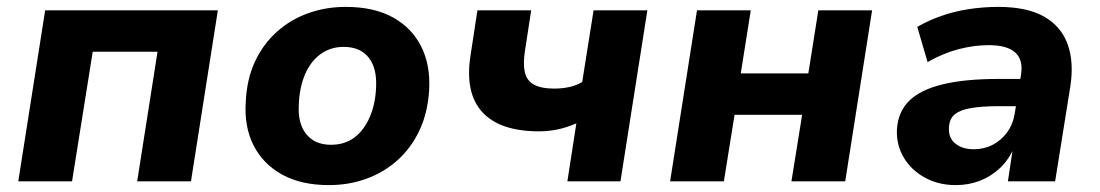

<svg xmlns="http://www.w3.org/2000/svg" viewBox="-20 -526 3191 557"><path d="M33 0 111 -496H612L534 0H378L437 -376H249L189 0Z M934 11Q854 11 798.5 -19.5Q743 -50 715.5 -104.5Q688 -159 693 -231Q696 -297 720 -348Q744 -399 784 -434.5Q824 -470 875 -488Q926 -506 983 -506Q1064 -506 1119 -476Q1174 -446 1201.5 -392Q1229 -338 1225 -265Q1221 -199 1197 -148Q1173 -97 1133.5 -61.5Q1094 -26 1043 -7.5Q992 11 934 11ZM940 -106Q980 -106 1008 -127Q1036 -148 1052.5 -186Q1069 -224 1071 -272Q1074 -328 1049.5 -359Q1025 -390 977 -390Q939 -390 910 -369Q881 -348 865 -310.5Q849 -273 847 -225Q843 -169 868 -137.5Q893 -106 940 -106Z M1626 0 1652 -168Q1624 -156 1597.5 -150.5Q1571 -145 1544 -145Q1430 -145 1379 -201Q1328 -257 1345 -365L1365 -496H1521L1503 -379Q1497 -342 1502.5 -317Q1508 -292 1529 -280.5Q1550 -269 1588 -269Q1611 -269 1631.5 -273.5Q1652 -278 1669 -288L1702 -496H1858L1780 0Z M1924 0 2002 -496H2158L2129 -313H2325L2354 -496H2510L2432 0H2276L2307 -193H2111L2080 0Z M2753 11Q2702 11 2662.5 -11Q2623 -33 2601.5 -69.5Q2580 -106 2582 -150Q2585 -201 2617 -233Q2649 -265 2713.5 -281Q2778 -297 2877 -297H2954L2942 -218H2879Q2829 -218 2797 -212.5Q2765 -207 2749.5 -194Q2734 -181 2733 -156Q2731 -126 2751.5 -109.5Q2772 -93 2805 -93Q2835 -93 2860 -106Q2885 -119 2902 -142.5Q2919 -166 2924 -198L2942 -309Q2949 -352 2925.5 -373.5Q2902 -395 2848 -395Q2806 -395 2761.5 -383.5Q2717 -372 2671 -346L2641 -448Q2672 -466 2710 -479.5Q2748 -493 2790.5 -499.5Q2833 -506 2876 -506Q2960 -506 3009.5 -477.5Q3059 -449 3077.5 -397Q3096 -345 3085 -275L3041 0H2904L2919 -100H2923Q2907 -63 2881 -38.5Q2855 -14 2822.5 -1.5Q2790 11 2753 11Z"/></svg>

Font: Nunito Sans 10pt ExtraBold
Style: Italic
Weight: 800
Italic angle: -9°
Designer: Vernon Adams
Foundry: Vernon Adams
Version: Version 3.101;gftools[0.9.27]